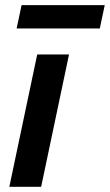

<svg xmlns="http://www.w3.org/2000/svg" viewBox="-20 -723 425 743"><path d="M16.1 0 124 -512.2H247.1L139.2 0ZM44.4 -612.8 63.5 -703.1H385.3L366.2 -612.8Z"/></svg>

Font: Lorenzo Sans
Style: Bold Italic
Weight: 700
Italic angle: -12°
Foundry: Intel Corporation
Version: Version 1.00; ttfautohint (v1.5)